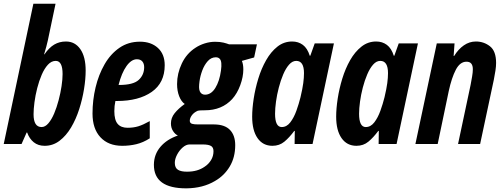

<svg xmlns="http://www.w3.org/2000/svg" viewBox="-27 -780 2729 1040"><path d="M214.8 9.8Q179.7 9.8 156 -9.3Q132.3 -28.3 120.1 -62H117.2L89.8 0H-6.8L153.8 -759.8H273.9L231.9 -560.1Q229 -547.4 223.9 -527.6Q218.8 -507.8 211.9 -485.8H213.9Q238.8 -522 266.8 -538.6Q294.9 -555.2 330.1 -555.2Q379.4 -555.2 408.2 -513.7Q437 -472.2 437 -397.9Q437 -352.5 428.2 -297.9Q419.4 -243.2 402.1 -189Q384.8 -134.8 358.2 -89.8Q331.5 -44.9 295.7 -17.6Q259.8 9.8 214.8 9.8ZM198.2 -91.8Q217.8 -91.8 235.1 -112.1Q252.4 -132.3 266.4 -165.3Q280.3 -198.2 290.5 -237.1Q300.8 -275.9 306.4 -313.2Q312 -350.6 312 -378.9Q312 -450.2 274.9 -450.2Q251.5 -450.2 232.4 -429.4Q213.4 -408.7 199 -375.2Q184.6 -341.8 174.6 -302.7Q164.6 -263.7 159.7 -226.3Q154.8 -189 154.8 -161.1Q154.8 -91.8 198.2 -91.8Z M635.3 9.8Q560.1 9.8 517.1 -36.4Q474.1 -82.5 474.1 -165Q474.1 -237.3 490.7 -306.6Q507.3 -376 539.6 -431.9Q571.8 -487.8 619.9 -521Q668 -554.2 731 -554.2Q791 -554.2 828.1 -520.5Q865.2 -486.8 865.2 -426.8Q865.2 -331.5 794.9 -282.2Q724.6 -232.9 606 -232.9H598.1Q592.3 -206.1 592.3 -178.2Q592.3 -129.9 610.4 -108.9Q628.4 -87.9 664.1 -87.9Q695.8 -87.9 722.2 -95.9Q748.5 -104 784.2 -124V-30.8Q748.5 -7.8 711.7 1Q674.8 9.8 635.3 9.8ZM615.2 -319.8H618.2Q694.8 -319.8 724.4 -347.2Q753.9 -374.5 753.9 -416Q753.9 -435.5 743.9 -447.3Q733.9 -459 714.4 -459Q684.6 -459 658.2 -422.1Q631.8 -385.3 615.2 -319.8Z M982.9 240.2Q805.7 240.7 806.6 111.8Q807.1 56.6 841.8 15.6Q876.5 -25.4 936.5 -45.9Q921.4 -52.7 910.2 -70.3Q898.9 -87.9 898.9 -111.3Q898.9 -141.6 918.9 -166.7Q939 -191.9 973.6 -216.8Q955.1 -229.5 943.6 -258.5Q932.1 -287.6 932.1 -324.7Q932.1 -381.8 957.8 -436Q983.4 -490.2 1032.2 -521.5Q1054.2 -536.1 1082 -544.9Q1109.9 -553.7 1138.2 -553.7Q1165 -553.7 1183.6 -549.1Q1202.1 -544.4 1213.4 -540H1364.7L1349.6 -468.8L1283.2 -450.2Q1291 -431.6 1291 -404.3Q1291 -363.8 1274.4 -318.6Q1257.8 -273.4 1230.5 -243.2Q1174.3 -182.6 1083 -182.6Q1050.8 -182.6 1044.4 -180.2Q1023.4 -170.9 1012.2 -155.5Q1001 -140.1 1001 -126Q1001 -113.3 1013.2 -109.4Q1022.9 -106 1046.9 -106H1133.3Q1190.9 -105.5 1219 -75.9Q1247.1 -46.4 1247.1 6.3Q1247.1 72.3 1217.5 121.8Q1188 171.4 1137.7 200.2Q1072.3 239.3 982.9 240.2ZM1083.5 -267.1Q1116.7 -267.1 1139.4 -303.7Q1162.1 -340.3 1169.9 -397.9Q1176.8 -446.8 1163.6 -460.9Q1155.8 -469.7 1142.1 -469.7Q1117.2 -469.7 1098.6 -449.2Q1080.1 -428.7 1068.8 -398.7Q1057.6 -368.7 1053.7 -339.8Q1051.3 -321.8 1051.3 -308.3Q1051.3 -294.9 1055.2 -285.6Q1063.5 -267.1 1083.5 -267.1ZM987.3 149.9Q1043 149.9 1081.5 123Q1103 108.9 1116.2 87.2Q1129.4 65.4 1129.4 39.1Q1129.4 20 1117.7 11.7Q1104.5 2.4 1069.8 2.4H1000.5Q981 2.4 962.4 18.8Q943.8 35.2 931.9 58.3Q919.9 81.5 919.9 102.1Q919.9 129.4 937.3 139.9Q954.6 150.4 987.3 149.9Z M1448.7 9.8Q1397 9.8 1367.9 -32Q1338.9 -73.7 1338.9 -147.9Q1338.9 -191.9 1347.2 -245.8Q1355.5 -299.8 1372.1 -354.2Q1388.7 -408.7 1414.6 -454.1Q1440.4 -499.5 1475.6 -527.3Q1510.7 -555.2 1555.7 -555.2Q1588.9 -555.2 1613.5 -536.9Q1638.2 -518.6 1650.9 -478H1653.8L1677.7 -544.9H1781.7L1666 0H1568.8L1569.8 -70.8H1566.9Q1540.5 -35.2 1513.4 -12.7Q1486.3 9.8 1448.7 9.8ZM1499 -91.8Q1525.9 -91.8 1545.4 -117.2Q1564.9 -142.6 1578.4 -179.9Q1591.8 -217.3 1600.6 -252.9Q1611.8 -300.3 1615.7 -330.1Q1619.6 -359.9 1619.6 -383.8Q1619.6 -450.2 1577.6 -450.2Q1556.6 -450.2 1538.8 -429.9Q1521 -409.7 1507.1 -377Q1493.2 -344.2 1483.2 -305.7Q1473.1 -267.1 1468 -229.7Q1462.9 -192.4 1462.9 -164.1Q1462.9 -91.8 1499 -91.8Z M1903.8 9.8Q1852.1 9.8 1823 -32Q1793.9 -73.7 1793.9 -147.9Q1793.9 -191.9 1802.2 -245.8Q1810.5 -299.8 1827.1 -354.2Q1843.8 -408.7 1869.6 -454.1Q1895.5 -499.5 1930.7 -527.3Q1965.8 -555.2 2010.7 -555.2Q2043.9 -555.2 2068.6 -536.9Q2093.3 -518.6 2106 -478H2108.9L2132.8 -544.9H2236.8L2121.1 0H2023.9L2024.9 -70.8H2022Q1995.6 -35.2 1968.5 -12.7Q1941.4 9.8 1903.8 9.8ZM1954.1 -91.8Q1981 -91.8 2000.5 -117.2Q2020 -142.6 2033.4 -179.9Q2046.9 -217.3 2055.7 -252.9Q2066.9 -300.3 2070.8 -330.1Q2074.7 -359.9 2074.7 -383.8Q2074.7 -450.2 2032.7 -450.2Q2011.7 -450.2 1993.9 -429.9Q1976.1 -409.7 1962.2 -377Q1948.2 -344.2 1938.2 -305.7Q1928.2 -267.1 1923.1 -229.7Q1918 -192.4 1918 -164.1Q1918 -91.8 1954.1 -91.8Z M2223.1 0 2338.9 -544.9H2435.1L2430.2 -477.1H2433.1Q2455.6 -513.7 2485.6 -534.4Q2515.6 -555.2 2550.8 -555.2Q2593.8 -555.2 2627 -529.3Q2660.2 -503.4 2660.2 -439Q2660.2 -420.9 2656.7 -397.9Q2653.3 -375 2647.9 -348.1L2573.7 0H2454.1L2522 -319.8Q2526.4 -343.3 2530.3 -365.7Q2534.2 -388.2 2534.2 -404.8Q2534.2 -445.8 2500 -445.8Q2464.8 -445.8 2442.1 -402.3Q2419.4 -358.9 2403.8 -287.1L2343.8 0Z"/></svg>

Font: Open Sans Condensed
Style: Bold Italic
Weight: 700
Width: 3
Italic angle: -12°
Designer: Monotype Design Team
Foundry: Monotype Imaging Inc.
Version: Version 3.003; ttfautohint (v1.8.4)